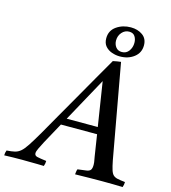

<svg xmlns="http://www.w3.org/2000/svg" viewBox="-215 -1023 1002 1128"><g transform="rotate(15 286.0 -458.5)"><path d="M431 -131 411 -260H191L122 -134Q109 -109 99.5 -89.5Q90 -70 90 -59Q90 -44 106.5 -40Q123 -36 163 -31Q163 -14 157 1Q143 0 117 0Q91 0 65 -0.5Q39 -1 24 -1Q-4 -1 -29 -0.5Q-54 0 -84 1Q-84 -15 -78 -30Q-48 -32 -29 -36.5Q-10 -41 6 -54.5Q22 -68 42 -98.5Q62 -129 94 -184Q122 -233 159 -298Q196 -363 237 -434Q278 -505 317 -574Q356 -643 389 -699Q403 -702 414.5 -704Q426 -706 437 -707L540 -136Q547 -100 553.5 -79.5Q560 -59 570 -50Q580 -41 597 -37.5Q614 -34 642 -31Q642 -14 636 1Q612 0 578 -0.5Q544 -1 511 -1Q482 -1 435 -0.5Q388 0 347 1Q348 -7 349 -15.5Q350 -24 353 -31Q389 -35 407 -38Q425 -41 431.5 -50.5Q438 -60 438 -81Q438 -86 437 -96.5Q436 -107 431 -131ZM215 -302H404L362 -570ZM317 -819Q317 -866 354.5 -892Q392 -918 441 -918Q483 -918 512.5 -897Q542 -876 542 -835Q542 -790 507 -763Q472 -736 421 -736Q396 -736 372 -744.5Q348 -753 332.5 -771Q317 -789 317 -819ZM438 -891Q412 -891 394 -870.5Q376 -850 376 -821Q376 -798 389 -781Q402 -764 426 -764Q453 -764 468.5 -785.5Q484 -807 484 -835Q484 -858 473 -874.5Q462 -891 438 -891Z"/></g></svg>

Font: Tiro Devanagari Marathi
Style: Italic
Weight: 400
Italic angle: -11°
Designer: Devanagari: John Hudson & Fiona Ross, assisted by Paul Hanslow. Latin: John Hudson with Paul Hanslow, assisted by Kaja S
Foundry: Tiro Typeworks Ltd.
Version: Version 1.52